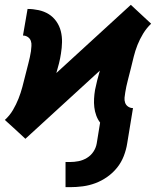

<svg xmlns="http://www.w3.org/2000/svg" viewBox="-36 -557 656 794"><path d="M235 217V113H254Q271 113 289 109.5Q307 106 323.5 96Q340 86 350.5 70Q361 54 364 36L378 -50Q368 -63 362 -79.5Q356 -96 354 -113.5Q352 -131 353 -149Q354 -167 357 -185Q361 -205 366 -225Q371 -245 377 -265L69 17L27 -22L-16 -61Q4 -79 17.5 -102Q31 -125 40.5 -149Q50 -173 56.5 -197.5Q63 -222 69 -246.5Q75 -271 81.5 -295.5Q88 -320 92 -345Q93 -356 94 -367Q95 -378 91.5 -388Q88 -398 79 -404Q70 -410 59 -410L78 -520Q101 -520 124 -515Q147 -510 165.5 -498.5Q184 -487 197 -468.5Q210 -450 215.5 -428Q221 -406 220.5 -382.5Q220 -359 216 -335Q213 -315 208 -295Q203 -275 197 -255L505 -537L547 -498L589 -459Q570 -441 556 -418Q542 -395 532.5 -371Q523 -347 517 -322.5Q511 -298 505 -273.5Q499 -249 492.5 -224.5Q486 -200 482 -175Q480 -164 479 -153Q478 -142 481.5 -132Q485 -122 494 -116Q503 -110 514 -110L490 36Q486 62 476 88Q466 114 448.5 136Q431 158 407.5 174.5Q384 191 358.5 200.5Q333 210 306.5 213.5Q280 217 254 217Z"/></svg>

Font: Iosevka SS04 XBd Ex
Style: Italic
Weight: 800
Width: 7
Italic angle: -9°
Monospace: yes
Designer: Belleve Invis
Foundry: Belleve Invis
Version: Version 19.0.0; ttfautohint (v1.8.4)